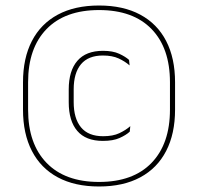

<svg xmlns="http://www.w3.org/2000/svg" viewBox="-20 -668 719 697"><path d="M339.5 9Q251.5 9 189.8 -24.2Q128 -57.5 95.8 -120Q63.5 -182.5 63.5 -270V-369Q63.5 -457 95.8 -519.2Q128 -581.5 189.8 -614.8Q251.5 -648 339.5 -648Q427.5 -648 489.2 -614.8Q551 -581.5 583.2 -519.2Q615.5 -457 615.5 -369V-270Q615.5 -182.5 583.2 -120Q551 -57.5 489.2 -24.2Q427.5 9 339.5 9ZM353.5 -156.5Q291.5 -156.5 260.5 -192.8Q229.5 -229 229.5 -297V-343Q229.5 -411 260.8 -447.2Q292 -483.5 354 -483.5Q389.5 -483.5 412.8 -472.8Q436 -462 448.5 -450.5L450.5 -430.5Q434 -445 410.8 -455.8Q387.5 -466.5 353.5 -466.5Q300.5 -466.5 274 -434.8Q247.5 -403 247.5 -343.5V-297.5Q247.5 -238 274 -205.8Q300.5 -173.5 354.5 -173.5Q390 -173.5 413.2 -184.5Q436.5 -195.5 453 -210L451 -190Q437.5 -177.5 414 -167Q390.5 -156.5 353.5 -156.5ZM339.5 -7.5Q463.5 -7.5 530.2 -76.8Q597 -146 597 -270V-369.5Q597 -493.5 530.2 -562.5Q463.5 -631.5 339.5 -631.5Q216 -631.5 149 -562.5Q82 -493.5 82 -369.5V-270Q82 -146 149 -76.8Q216 -7.5 339.5 -7.5Z"/></svg>

Font: Anek Tamil Medium Thin
Style: Regular
Weight: 250
Version: Version 1.003